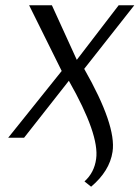

<svg xmlns="http://www.w3.org/2000/svg" viewBox="-20 -520 527 725"><path d="M299 165Q336 132 343 80Q356 -11 240 -215L71 0H11L213 -252L90 -500H176L270 -294L428 -500H487L298 -260Q420 -46 405 53Q394 126 324 185Z"/></svg>

Font: Arsenal
Style: Italic
Weight: 400
Italic angle: -9.10001°
Designer: Andrij Shevchenko
Foundry: Stairsfor
Version: Version 2.001;PS 002.001;hotconv 1.0.88;makeotf.lib2.5.64775